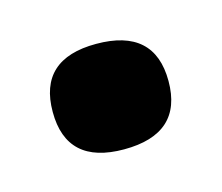

<svg xmlns="http://www.w3.org/2000/svg" viewBox="-36 -143 228 197"><g transform="rotate(-15 77.5 -44.0)"><path d="M77 12Q16 12 16 -44Q16 -100 77 -100Q139 -100 139 -44Q139 12 77 12Z"/></g></svg>

Font: Bricolage Grotesque 48pt
Style: Regular
Weight: 400
Designer: Mathieu Triay
Foundry: Atelier Triay
Version: Version 1.000; ttfautohint (v1.8.4.7-5d5b);gftools[0.9.32]